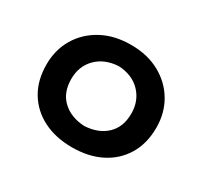

<svg xmlns="http://www.w3.org/2000/svg" viewBox="-98 -890 728 689"><g transform="rotate(30 266.0 -545.5)"><path d="M266.1 -333Q198.2 -333 147 -358.9Q95.7 -384.8 67.1 -432.4Q38.6 -480 38.6 -545.4Q38.6 -606 67.1 -654.1Q95.7 -702.1 147.2 -730Q198.7 -757.8 267.1 -757.8Q335 -757.8 386 -730Q437 -702.1 465.3 -654.1Q493.7 -606 493.7 -545.4Q493.7 -480 465.1 -432.4Q436.5 -384.8 385.5 -358.9Q334.5 -333 266.1 -333ZM266.1 -421.4Q322.8 -424.3 356.7 -456.3Q390.6 -488.3 390.6 -544.4Q390.6 -596.7 357.2 -631.6Q323.7 -666.5 267.1 -669.4Q210.4 -666.5 176 -632.3Q141.6 -598.1 141.6 -544.4Q141.6 -488.3 175.8 -456.3Q210 -424.3 266.1 -421.4Z"/></g></svg>

Font: Pinar SemiBold
Style: Regular
Weight: 600
Designer: Amin Abedi
Version: Version 3.000